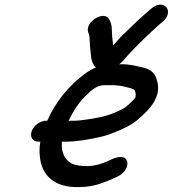

<svg xmlns="http://www.w3.org/2000/svg" viewBox="-20 -800 734 816"><path d="M355.8 -660.1C357.9 -654.6 359.7 -650 360 -646C361.5 -625.3 361.9 -603.9 364.8 -581.8C366.8 -566.6 366.1 -543.6 378.5 -523.8C386.1 -511.8 404.6 -488.4 447.7 -503.8C486.2 -517.2 507.5 -547.3 526.1 -568.1C566.5 -611.7 612.4 -655.8 656.8 -695.5L670.6 -707C723.4 -750.8 678.1 -809.6 622.9 -763.6L608 -750.6C572.2 -720.7 531.9 -679.9 499.4 -649.2C486.5 -636.9 474.2 -621.1 460.9 -606.4C457.4 -632.2 455.5 -654.5 454.8 -680.4C454.1 -695 450.3 -705.2 445.8 -714.5C427.4 -761 336.5 -707.3 355.8 -660.1ZM271.5 -287C292.6 -330.3 315 -364.1 342.7 -391.4C371.8 -420 392.2 -438 426 -438H463.3C472.4 -437.5 485.6 -436.2 498.2 -434.4C527.2 -427.5 550.7 -422.2 552.7 -416.4C556.5 -405.6 557.1 -397.7 556.8 -394.9C555.4 -383.6 557.7 -387.4 542.9 -371.6C525 -353.2 513.8 -342.9 495.8 -334.5C468.2 -320.4 448.8 -312.9 416.1 -304.2C388.9 -298.2 325.8 -287 298.1 -287ZM143.2 -198H151.5C147.7 -177.2 146.8 -156.3 149.2 -137.4C154.9 -60.7 205.3 -0.8 318.4 -5C360.3 -5.2 397.9 -14.9 434.2 -29.6C452.3 -37.6 461.7 -41.7 469.3 -44.9L480.8 -50.2C500.1 -59.3 524.6 -83 521.2 -109.2C516.2 -147.7 466.1 -128.7 455.3 -123.2C427.1 -108.9 387 -94 350.8 -94C326.1 -94 300.9 -97.3 286.1 -104.1C255.1 -120.5 239.4 -151.4 243 -198H265.2C284.7 -198 307.3 -200.1 335.8 -204.4C383.9 -212.7 422.2 -218.9 466.8 -237.5C497.3 -249.8 533.7 -264.7 565.2 -291.3C586.5 -309.5 618.4 -337.8 636.7 -370.6C659.7 -413.5 652 -443.7 644.3 -467.2C637 -489.9 619.2 -504.8 593.7 -511.4C564.3 -518.5 533.8 -527 497.9 -527H458.9C412.9 -527 371.2 -510.4 334.9 -482C274.1 -435.8 217.3 -370.3 180.9 -287H176.1C153.1 -287 124.5 -269 114.9 -243C105.7 -218.2 118.4 -198 143.2 -198Z"/></svg>

Font: Just Breathe
Style: BdObl7
Weight: 400
Foundry: Cannot Into Space Fonts
Version: Version 0.72